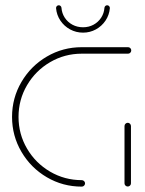

<svg xmlns="http://www.w3.org/2000/svg" viewBox="-20 -694 541 714"><path d="M296.3 -12.2Q296.3 -7.4 292.8 -3.7Q289.3 0 284.1 0Q213.7 0 154.3 -34.8Q94.8 -69.6 59.8 -129.3Q24.8 -188.9 24.8 -259.3Q24.8 -329.6 59.8 -389.3Q94.8 -448.9 154.3 -483.7Q213.7 -518.5 284.1 -518.5H456.3Q461.1 -518.5 464.6 -515Q468.1 -511.5 468.1 -506.7Q468.1 -501.5 464.6 -498Q461.1 -494.4 456.3 -494.4H284.1Q220.4 -494.4 166.3 -462.8Q112.2 -431.1 80.6 -377.2Q48.9 -323.3 48.9 -259.3Q48.9 -195.2 80.6 -141.3Q112.2 -87.4 166.3 -55.7Q220.4 -24.1 284.1 -24.1Q288.9 -24.1 292.6 -20.6Q296.3 -17 296.3 -12.2ZM455.2 -0.4Q450 -0.4 446.5 -3.9Q443 -7.4 443 -12.2V-225.2Q443 -230.4 446.7 -233.9Q450.4 -237.4 455.2 -237.4Q460 -237.4 463.5 -233.7Q467 -230 467 -225.2V-12.2Q467 -7.4 463.5 -3.9Q460 -0.4 455.2 -0.4ZM188.5 -663.3Q188.1 -667.8 191.1 -671.1Q194.1 -674.4 198.5 -674.4Q202.2 -674.4 205 -672Q207.8 -669.6 208.5 -665.6Q210 -644.8 220.9 -628.1Q231.9 -611.5 249.6 -602Q267.4 -592.6 288.9 -592.6Q310 -592.6 327.6 -602Q345.2 -611.5 356.1 -628.1Q367 -644.8 368.5 -665.6Q369.3 -669.6 372 -672Q374.8 -674.4 378.5 -674.4Q383 -674.4 385.9 -671.1Q388.9 -667.8 388.5 -663.3Q386.3 -638.1 372.4 -617.4Q358.5 -596.7 336.5 -584.6Q314.4 -572.6 288.9 -572.6Q263 -572.6 240.7 -584.6Q218.5 -596.7 204.6 -617.4Q190.7 -638.1 188.5 -663.3Z"/></svg>

Font: 26F Galaxy Sans Thin
Style: Regular
Weight: 100
Designer: C₂₉H₂₅N₃O₅
Version: Version 1.100